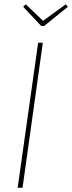

<svg xmlns="http://www.w3.org/2000/svg" viewBox="-20 -882 339 902"><path d="M289.1 -861.8 298.8 -850.1 187 -759.8H173.8L88.9 -850.1L101.1 -861.8L182.1 -784.2ZM181.2 -681.2 85.9 0H63L159.2 -681.2Z"/></svg>

Font: Fira Sans Compressed Thin
Style: Italic
Weight: 100
Width: 3
Italic angle: -8°
Designer: Carrois Corporate & Edenspiekermann AG
Foundry: Carrois Corporate GbR & Edenspiekermann AG
Version: Version 4.203;PS 004.203;hotconv 1.0.88;makeotf.lib2.5.64775